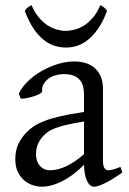

<svg xmlns="http://www.w3.org/2000/svg" viewBox="-20 -706 499 741"><path d="M171.9 -48.8Q201.2 -48.8 234.1 -63.7Q267.1 -78.6 304.2 -110.8V-237.3Q263.2 -230.5 236.6 -224.1Q210 -217.8 192.9 -211.2Q175.8 -204.6 165.5 -197.3Q155.3 -189.9 147.5 -181.6Q134.8 -168.5 127 -151.6Q119.1 -134.8 119.1 -111.8Q119.1 -92.3 125 -80.1Q130.9 -67.9 139.2 -60.8Q147.5 -53.7 156.5 -51.3Q165.5 -48.8 171.9 -48.8ZM452.1 -40Q410.6 -11.2 383.5 1.7Q356.4 14.6 342.8 14.6Q326.7 14.6 315.9 -7.8Q305.2 -30.3 304.2 -69.8Q282.2 -47.9 260.3 -31.7Q238.3 -15.6 217.3 -5.4Q196.3 4.9 177.5 9.8Q158.7 14.6 143.1 14.6Q125.5 14.6 106.9 8.8Q88.4 2.9 73.5 -9.8Q58.6 -22.5 48.8 -42.5Q39.1 -62.5 39.1 -90.8Q39.1 -127.9 52 -152.8Q64.9 -177.7 83 -195.8Q94.7 -207.5 109.6 -218Q124.5 -228.5 149.2 -238.3Q173.8 -248 210.9 -256.8Q248 -265.6 304.2 -273.9V-342.8Q304.2 -359.4 300.3 -373.8Q296.4 -388.2 287.1 -398.7Q277.8 -409.2 262 -414.8Q246.1 -420.4 222.2 -419.9Q206.5 -419.4 191.4 -414.6Q176.3 -409.7 165 -400.9Q153.8 -392.1 147.5 -380.1Q141.1 -368.2 142.6 -353.5Q143.1 -349.1 132.6 -343.5Q122.1 -337.9 107.7 -333.5Q93.3 -329.1 79.3 -326.7Q65.4 -324.2 59.6 -325.7L52.7 -344.7Q64 -369.1 86.9 -391.6Q109.9 -414.1 139.4 -431.2Q168.9 -448.2 201.9 -458.5Q234.9 -468.8 265.6 -468.8Q319.3 -468.8 348.4 -440.7Q377.4 -412.6 377.4 -362.3V-86.9Q377.4 -66.4 382.8 -57.6Q388.2 -48.8 397 -48.8Q403.8 -48.8 414.6 -51.3Q425.3 -53.7 444.8 -62ZM393.1 -664.1Q378.4 -624.5 360.1 -597.7Q341.8 -570.8 321.5 -554Q301.3 -537.1 279.3 -529.8Q257.3 -522.5 235.4 -522.5Q211.4 -522.5 189 -529.8Q166.5 -537.1 146.2 -554Q126 -570.8 108.2 -597.7Q90.3 -624.5 75.7 -664.1Q81.5 -672.9 87.4 -677.5Q93.3 -682.1 101.6 -686Q113.8 -658.2 129.6 -639.2Q145.5 -620.1 163.1 -608.6Q180.7 -597.2 199 -592Q217.3 -586.9 233.4 -586.9Q250.5 -586.9 269.3 -592Q288.1 -597.2 305.9 -608.6Q323.7 -620.1 339.6 -639.2Q355.5 -658.2 367.2 -686Q375.5 -682.1 381.3 -677.5Q387.2 -672.9 393.1 -664.1Z"/></svg>

Font: Gentium Plus
Style: Regular
Weight: 400
Designer: J. Victor Gaultney, Annie Olsen, Iska Routamaa
Foundry: SIL International
Version: Version 1.510